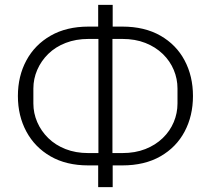

<svg xmlns="http://www.w3.org/2000/svg" viewBox="-20 -745 872 794"><path d="M386 29V-61H345Q254 -61 189 -98.5Q124 -136 89 -201Q54 -266 54 -348Q54 -430 89 -495Q124 -560 189.5 -597.5Q255 -635 346 -635H386V-725H446V-635H486Q578 -635 643.5 -597.5Q709 -560 743.5 -495Q778 -430 778 -348Q778 -266 743.5 -201Q709 -136 643.5 -98.5Q578 -61 486 -61H446V29ZM345 -112H387V-584H346Q294 -584 251.5 -567.5Q209 -551 179.5 -522Q150 -493 134 -456Q118 -419 118 -379V-317Q118 -277 134 -240Q150 -203 179.5 -174Q209 -145 251 -128.5Q293 -112 345 -112ZM445 -112H486Q539 -112 581 -128.5Q623 -145 653 -174Q683 -203 698.5 -240Q714 -277 714 -317V-379Q714 -419 698.5 -456Q683 -493 653 -522Q623 -551 581 -567.5Q539 -584 486 -584H445Z"/></svg>

Font: IBM Plex Sans Light
Style: Regular
Weight: 300
Designer: Mike Abbink, Paul van der Laan, Pieter van Rosmalen
Foundry: Bold Monday
Version: Version 3.201